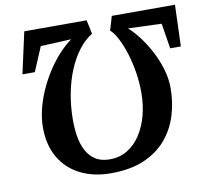

<svg xmlns="http://www.w3.org/2000/svg" viewBox="-82 -833 1002 931"><g transform="rotate(-10 419.0 -367.5)"><path d="M838 -743 831 -539H778.5L758.5 -663.5L593.5 -669.5Q618 -648.5 644.8 -613.8Q671.5 -579 694.8 -535.5Q718 -492 732.5 -444.2Q747 -396.5 747 -349Q747 -278 726.8 -213.5Q706.5 -149 663.8 -99.2Q621 -49.5 553.8 -20.8Q486.5 8 392 8Q306 8 241 -24.8Q176 -57.5 140 -119.5Q104 -181.5 104 -267.5Q104 -308 114.2 -352.2Q124.5 -396.5 143.5 -440.8Q162.5 -485 188.5 -526.8Q214.5 -568.5 246 -604Q277.5 -639.5 313 -665.5L162.5 -658.5L112 -539H51L96 -743H403L417.5 -674.5Q379.5 -651 349.8 -611.5Q320 -572 298.8 -520.8Q277.5 -469.5 266 -409.8Q254.5 -350 253.5 -285Q253 -240.5 259.2 -200.2Q265.5 -160 281.8 -128.2Q298 -96.5 326.2 -78Q354.5 -59.5 397.5 -59.5Q445.5 -59.5 483.5 -82.2Q521.5 -105 548.2 -145.5Q575 -186 589.2 -239Q603.5 -292 603.5 -352.5Q603.5 -402 595.5 -452.2Q587.5 -502.5 573.5 -546.8Q559.5 -591 542.2 -624.5Q525 -658 506.5 -674L527 -743Z"/></g></svg>

Font: Merriweather 28pt
Style: Bold Italic
Weight: 700
Italic angle: -7.8°
Version: Version 2.101